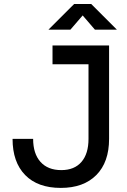

<svg xmlns="http://www.w3.org/2000/svg" viewBox="-20 -918 626 948"><path d="M280.3 9.8Q166 9.8 104 -54Q42 -117.7 42 -232.4H143.6Q143.6 -159.2 179.9 -118.7Q216.3 -78.1 282.7 -78.1Q347.2 -78.1 382.1 -118.4Q417 -158.7 417 -232.4V-600.6H239.3V-693.4H518.6V-232.4Q518.6 -117.2 455.6 -53.7Q392.6 9.8 280.3 9.8ZM219.2 -771.5 346.2 -898.4H430.2L557.1 -771.5H448.7L388.2 -841.8L327.6 -771.5Z"/></svg>

Font: Cascadia Mono PL
Style: Regular
Weight: 400
Monospace: yes
Designer: Aaron Bell
Foundry: Saja Typeworks
Version: Version 2404.023; ttfautohint (v1.8.4)